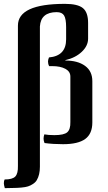

<svg xmlns="http://www.w3.org/2000/svg" viewBox="-21 -735 558 996"><path d="M273 -672Q301 -672 311.5 -654.5Q322 -637 322 -594V-531Q322 -445 233 -437Q228 -424 228 -416Q228 -403 234 -392H250Q292 -392 318 -378Q344 -364 344 -338V-102Q345 -64 328 -49Q311 -34 261 -34Q230 -34 209 -38Q205 -26 205 -16Q205 -5 210 7Q255 13 306 13Q384 13 421 -14Q458 -41 458 -100V-314Q458 -366 420 -393.5Q382 -421 318 -421V-423Q370 -435 403 -466Q436 -497 436 -535V-616Q436 -671 409 -693Q382 -715 316 -715Q72 -715 72 -602V126Q73 165 58.5 180.5Q44 196 3 196Q-1 203 -1 216Q-1 224 4 241Q39 241 50 240Q67 240 89.5 238Q112 236 124 232Q137 228 150.5 219Q164 210 170 199Q186 172 186 130V-598Q191 -672 273 -672Z"/></svg>

Font: Federant
Style: Regular
Weight: 400
Designer: Olexa M. Volochay, Alexei Vanyashin, Otto Ludwig Naegele
Foundry: Cyreal (www.cyreal.org)
Version: Version 1.011; ttfautohint (v1.4.1)